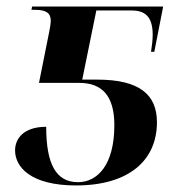

<svg xmlns="http://www.w3.org/2000/svg" viewBox="-20 -556 573 586"><path d="M212 10C374 10 459 -67 459 -183C459 -267 406 -313 277 -313H231L274 -524H382C422 -524 446 -506 446 -450C446 -435 444 -417 441 -398H451L478 -536H78L76 -526H87C120 -526 135 -517 135 -492C135 -486 133 -472 130 -458L99 -303H222C292 -303 329 -263 329 -174C329 -52 277 0 218 0C151 0 121 -55 121 -169C50 -169 26 -131 26 -97C26 -46 74 10 212 10Z"/></svg>

Font: Noto Serif Display SemiBold
Style: Italic
Weight: 600
Italic angle: -12°
Designer: Monotype Design Team
Foundry: Monotype Imaging Inc.
Version: Version 2.009